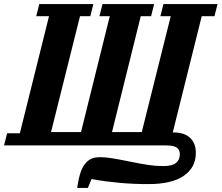

<svg xmlns="http://www.w3.org/2000/svg" viewBox="-53 -718 1094 948"><path d="M328 210Q336 157 346.5 128.5Q357 100 374 83Q388 69 404 63.5Q420 58 442 58Q464 58 494.5 62.5Q525 67 584 79Q642 91 679.5 96.5Q717 102 752 102Q797 102 816 86.5Q835 71 835 44Q835 21 819.5 10.5Q804 0 766 0H-33L-18 -60H45L189 -638H126L141 -698H408L393 -638H342L199 -66H347L489 -638H438L453 -698H708L693 -638H642L500 -66H647L790 -638H739L754 -698H1021L1006 -638H943L800 -64H805Q857 -64 885.5 -37.5Q914 -11 914 37Q914 109 854.5 150Q795 191 680 191Q642 191 608 189.5Q574 188 540 185Q506 182 471.5 177.5Q437 173 399 166L381 210H328Z"/></svg>

Font: IBM Plex Serif
Style: Bold Italic
Weight: 700
Italic angle: -14°
Designer: Mike Abbink, Paul van der Laan, Pieter van Rosmalen
Foundry: Bold Monday
Version: Version 3.001